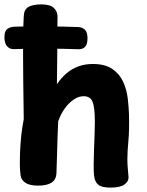

<svg xmlns="http://www.w3.org/2000/svg" viewBox="-33 -842 668 874"><path d="M75 -766.2Q75.8 -798.1 95.9 -810.1Q116 -822 155 -822Q195.8 -822 212.3 -805.7Q228.8 -789.3 228.8 -767.8Q228.6 -747.8 228.4 -727.5Q228.3 -707.2 228.2 -676.4Q228.1 -645.6 227.6 -593.9Q227.1 -542.3 226.1 -458.7Q245.8 -487.7 269.7 -508.2Q293.7 -528.7 323.6 -539.7Q353.4 -550.7 389.1 -550.7Q446.6 -550.7 479.7 -527.1Q512.8 -503.6 528.4 -467.9Q544.1 -432.2 548.6 -393.2Q553.1 -354.2 554.1 -323.1Q556.1 -248.9 551.4 -199.9Q546.8 -150.9 546.8 -120Q546.8 -92.9 548.9 -72.3Q551.1 -51.8 552.1 -35.8Q553.1 -16.8 533.8 -2.4Q514.4 12 470.3 12Q430.3 12 414.3 -1.1Q398.3 -14.2 395 -43.8Q393 -62.1 393.4 -92.4Q393.8 -122.7 394.9 -157.6Q396 -192.6 397.4 -226.3Q398.8 -260 398.8 -285Q398.8 -351.2 388.8 -377.6Q378.8 -404 347.3 -404Q324.6 -404 302.1 -388.6Q279.6 -373.1 261.4 -347.7Q243.3 -322.3 232 -290Q228.8 -226 227.4 -164.8Q226.1 -103.7 224.1 -56.1Q223.1 -23.9 201.4 -10.4Q179.8 3 141.1 3Q101.1 3 82.2 -10.2Q63.3 -23.3 60.8 -43.4Q57.4 -67.4 57.3 -93.7Q57.1 -120 58.1 -145Q59.7 -185 63.4 -221.8Q67.1 -258.6 75.1 -299.7Q73.6 -401.3 72.8 -473.7Q72 -546 72 -594.8Q72 -643.7 72.5 -676Q73 -708.3 73.5 -729.1Q74 -749.9 75 -766.2ZM30.6 -618.4Q12.6 -617.4 -0.1 -630.7Q-12.8 -643.9 -12.8 -673Q-12.8 -700.9 0.4 -710.2Q13.6 -719.4 30.6 -720.4Q59.6 -721.4 97.6 -721.9Q135.6 -722.4 176.5 -722.1Q217.4 -721.7 255.4 -720.8Q293.4 -719.9 322.4 -718.9Q342.4 -717.9 353.9 -706.4Q365.3 -695 365.3 -667.9Q365.3 -640 353.9 -628.4Q342.4 -616.9 322.4 -617.9Q293.4 -618.9 255.4 -619.8Q217.4 -620.7 176.5 -620.7Q135.6 -620.7 97.6 -620.1Q59.6 -619.4 30.6 -618.4Z"/></svg>

Font: Playpen Sans
Style: Regular
Weight: 400
Designer: Laura Meseguer, Veronika Burian, José Scaglione, Kostas Bartsokas, Vera Evstafieva, Tom Grace, Yorlmar Campos
Foundry: TypeTogether
Version: Version 2.000